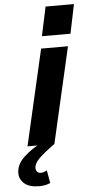

<svg xmlns="http://www.w3.org/2000/svg" viewBox="-129 -766 496 1018"><g transform="rotate(-5 119.0 -257.0)"><path d="M-6 0 111 -510H254L137 0ZM121 -575 154 -730H305L273 -575ZM38 216Q-14 216 -40.5 193.5Q-67 171 -67 137Q-67 91 -24 51Q19 11 89 -23L137 0Q81 40 53.5 67Q26 94 26 119Q26 131 33 138.5Q40 146 53 146Q67 146 85 136L97 204Q84 210 69.5 213Q55 216 38 216Z"/></g></svg>

Font: Instrument Sans SemiCondensed
Style: Bold Italic
Weight: 700
Width: 4
Italic angle: -13°
Designer: Rodrigo Fuenzalida
Foundry: fragTYPE
Version: Version 1.000;gftools[0.9.28]